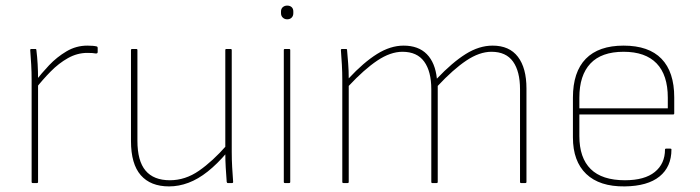

<svg xmlns="http://www.w3.org/2000/svg" viewBox="-20 -654 2500 686"><path d="M97 0Q93 0 93 -4V-368Q93 -397 91.5 -423Q90 -449 88 -475Q88 -479 91 -479H107Q110 -479 110 -475Q113 -451 114.5 -425Q116 -399 116 -371V-356V-4Q116 0 112 0ZM107 -337V-364Q128 -392 155.5 -421Q183 -450 217.5 -470.5Q252 -491 292 -491Q314 -491 326 -488Q329 -487 329 -483Q329 -479 329 -475Q329 -471 329 -468Q329 -462 321 -463Q317 -464 310 -464.5Q303 -465 292 -465Q256 -465 223 -446.5Q190 -428 161 -398.5Q132 -369 107 -337Z M584 12Q518 12 483 -28Q448 -68 448 -150V-475Q448 -479 452 -479H467Q471 -479 471 -475V-151Q471 -79 500 -44.5Q529 -10 587 -10Q642 -10 691 -44Q740 -78 790 -135V-108Q756 -68 722 -41Q688 -14 653.5 -1Q619 12 584 12ZM794 0Q791 0 790 -4Q788 -30 786.5 -55.5Q785 -81 785 -108V-120V-475Q785 -479 788 -479H804Q808 -479 808 -475V-111Q808 -83 809.5 -57Q811 -31 813 -4Q813 0 809 0Z M998 0Q994 0 994 -4V-475Q994 -479 998 -479H1013Q1017 -479 1017 -475V-4Q1017 0 1013 0ZM1006 -585Q997 -585 990.5 -591Q984 -597 984 -607V-613Q984 -623 990.5 -628.5Q997 -634 1006 -634Q1016 -634 1022 -628.5Q1028 -623 1028 -613V-607Q1028 -597 1022 -591Q1016 -585 1006 -585Z M1207 0Q1203 0 1203 -4V-368Q1203 -396 1201.5 -422.5Q1200 -449 1198 -475Q1198 -479 1202 -479H1217Q1220 -479 1220 -476Q1222 -452 1224 -427Q1226 -402 1226 -374Q1279 -431 1327 -461Q1375 -491 1422 -491Q1475 -491 1505 -460.5Q1535 -430 1541 -373Q1596 -431 1644 -461Q1692 -491 1740 -491Q1800 -491 1830.5 -451Q1861 -411 1861 -338V-4Q1861 0 1857 0H1842Q1838 0 1838 -4V-335Q1838 -399 1813 -434Q1788 -469 1736 -469Q1693 -469 1646 -437.5Q1599 -406 1544 -347V-4Q1544 0 1540 0H1524Q1521 0 1521 -4V-335Q1521 -399 1495.5 -434Q1470 -469 1418 -469Q1375 -469 1328 -437.5Q1281 -406 1226 -347V-4Q1226 0 1222 0Z M2212 12Q2122 13 2074.5 -32.5Q2027 -78 2027 -163V-305Q2027 -397 2073 -444Q2119 -491 2208 -491Q2298 -491 2343.5 -444Q2389 -397 2389 -306V-249Q2389 -245 2385 -245H2050V-168Q2050 -90 2090.5 -50Q2131 -10 2213 -10Q2283 -10 2319.5 -39.5Q2356 -69 2356 -120Q2356 -123 2360 -123H2375Q2379 -123 2379 -120Q2379 -58 2336.5 -23.5Q2294 11 2212 12ZM2050 -267H2366V-305Q2366 -386 2326 -427.5Q2286 -469 2208 -469Q2129 -469 2089.5 -427Q2050 -385 2050 -305Z"/></svg>

Font: Sofia Sans Thin
Style: Regular
Weight: 250
Designer: Botio Nikoltchev, Ani Petrova
Foundry: lettersoup
Version: Version 4.101